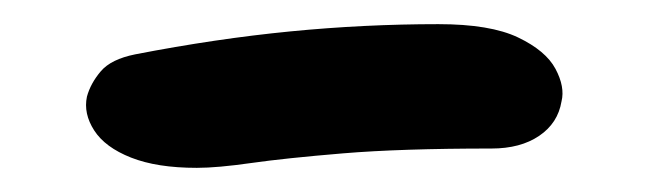

<svg xmlns="http://www.w3.org/2000/svg" viewBox="-20 -337 535 159"><path d="M143 -198Q110 -198 88.5 -206.5Q67 -215 58 -229Q49 -243 52 -257Q55 -268 63.5 -278Q72 -288 92 -292Q159 -305 220.5 -311Q282 -317 343 -317Q386 -317 409 -306Q432 -295 440 -280Q448 -265 445 -253Q442 -235 426.5 -224.5Q411 -214 387 -214Q312 -214 264 -210Q216 -206 188 -202Q160 -198 143 -198Z"/></svg>

Font: Shantell Sans Light Medium
Style: Italic
Weight: 500
Italic angle: -11°
Version: Version 1.011;[c5ecc13dd]